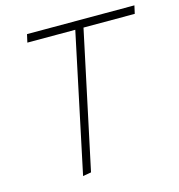

<svg xmlns="http://www.w3.org/2000/svg" viewBox="-102 -771 802 860"><g transform="rotate(-15 299.0 -341.5)"><path d="M178.2 -2 216.8 -8.8 352.1 -644H589.8L598.1 -681.2H100.1L91.8 -644H314Z"/></g></svg>

Font: Comic Neue Angular Light Italic
Style: Regular
Weight: 300
Italic angle: -12°
Designer: Craig Rozynski
Foundry: Craig Rozynski
Version: Version 2.003